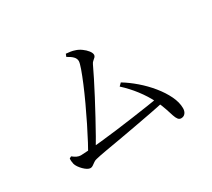

<svg xmlns="http://www.w3.org/2000/svg" viewBox="-129 -926 1257 1137"><g transform="rotate(-30 500.0 -357.5)"><path d="M228 -102Q245 -129 268.5 -173Q292 -217 318.5 -270.5Q345 -324 371 -380Q397 -436 417.5 -485Q438 -534 450.5 -569.5Q463 -605 463 -618Q463 -635 449.5 -649Q436 -663 411 -676L418 -694Q433 -693 448.5 -690.5Q464 -688 475 -684Q496 -678 515.5 -664Q535 -650 547.5 -634Q560 -618 560 -605Q560 -597 554 -590.5Q548 -584 539.5 -577.5Q531 -571 526 -560Q511 -528 488 -482Q465 -436 437.5 -384Q410 -332 381.5 -279.5Q353 -227 327 -181Q301 -135 281 -102ZM207 -34Q197 -34 185.5 -41Q174 -48 162.5 -59.5Q151 -71 142.5 -83.5Q134 -96 131 -107Q129 -117 128 -126Q127 -135 128 -145L141 -152Q156 -140 169 -134Q182 -128 195 -128Q209 -128 247 -131Q285 -134 337.5 -139.5Q390 -145 450 -152.5Q510 -160 569.5 -168.5Q629 -177 680 -184.5Q731 -192 765 -199L774 -159Q731 -149 675.5 -138.5Q620 -128 560.5 -117Q501 -106 444 -96Q387 -86 340 -78Q293 -70 265 -63Q254 -61 244 -54Q234 -47 225 -40.5Q216 -34 207 -34ZM819 -21Q807 -21 799 -31Q791 -41 784.5 -60.5Q778 -80 768.5 -110Q759 -140 740 -179Q714 -231 677.5 -278.5Q641 -326 597 -366L615 -384Q658 -358 701 -321Q744 -284 779.5 -240.5Q815 -197 836.5 -152.5Q858 -108 858 -68Q858 -47 847.5 -34Q837 -21 819 -21Z"/></g></svg>

Font: Noto Serif TC
Style: Regular
Weight: 400
Designer: Ryoko NISHIZUKA  (kana & ideographs); Frank Grießhammer (Latin, Greek & Cyrillic); Wenlong ZHANG  (bopomofo); Sandoll Co
Foundry: Adobe
Version: Version 2.003-H1;hotconv 1.1.1;makeotfexe 2.6.0